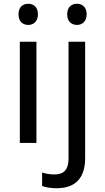

<svg xmlns="http://www.w3.org/2000/svg" viewBox="-20 -757 556 1017"><path d="M130 -737C101 -737 78 -720 78 -681C78 -643 101 -625 130 -625C157 -625 181 -643 181 -681C181 -720 157 -737 130 -737ZM336 -681C336 -643 359 -625 388 -625C415 -625 439 -643 439 -681C439 -720 415 -737 388 -737C359 -737 336 -720 336 -681ZM173 -536H85V0H173ZM280 240C385 240 431 180 431 80V-536H343V83C343 148 312 167 269 167C243 167 223 163 203 157V228C221 235 246 240 280 240Z"/></svg>

Font: Noto Sans Elbasan
Style: Regular
Weight: 400
Designer: Monotype Design Team
Foundry: Monotype Imaging Inc.
Version: Version 2.004